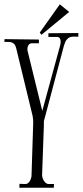

<svg xmlns="http://www.w3.org/2000/svg" viewBox="-22 -856 383 889"><path d="M256.8 -647Q257.8 -650.9 258.3 -654.8Q258.8 -658.7 258.8 -663.1Q258.8 -667 258.1 -671.1Q257.3 -675.3 255.1 -678.5Q252.9 -681.6 249.5 -683.6Q246.1 -685.5 241.2 -685.1H202.1V-702.1L340.8 -703.1V-686Q330.6 -686 321 -686.5Q311.5 -687 302.7 -684.1Q293.9 -681.2 286.6 -672.1Q279.3 -663.1 273.9 -644L181.2 -294.9V-277.8L172.9 -45.9Q172.9 -40 175 -32.7Q177.2 -25.4 181.2 -19Q185.1 -12.7 190.7 -8.3Q196.3 -3.9 203.1 -3.9H228L227.1 13.2H67.9V-4.9L96.2 -3.9Q102.5 -3.9 107.7 -8.1Q112.8 -12.2 116.5 -18.6Q120.1 -24.9 122.1 -31.7Q124 -38.6 124 -43.9L131.8 -288.1Q131.8 -305.2 128.9 -319.8L53.2 -631.8Q50.3 -644 45.4 -650.1Q40.5 -656.2 33.7 -658.9Q26.9 -661.6 17.8 -661.9Q8.8 -662.1 -2 -662.1L-1 -674.8L158.2 -672.9V-655.8H127Q115.7 -655.8 110.4 -647.9Q105 -640.1 105 -628.9Q105 -626.5 105 -624.3Q105 -622.1 106 -619.1L173.8 -342.8ZM254.9 -835.9 298.3 -800.8 169.9 -694.8 162.1 -705.1Z"/></svg>

Font: Bigelow Rules
Style: Regular
Weight: 400
Designer: Astigmatic (AOETI)
Foundry: Astigmatic (AOETI)
Version: Version 1.001